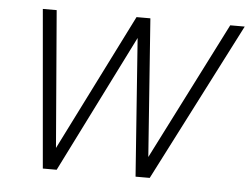

<svg xmlns="http://www.w3.org/2000/svg" viewBox="-42 -543 779 594"><g transform="rotate(5 347.5 -246.0)"><path d="M111 0 68 -492H111L146 -67L359 -492H402L433 -64L650 -492H695L443 0H399L368 -428L154 0Z"/></g></svg>

Font: Red Hat Display VF
Style: Italic
Weight: 300
Italic angle: -12°
Designer: Pentagram, MCKL
Foundry: Pentagram, MCKL
Version: Version 1.023